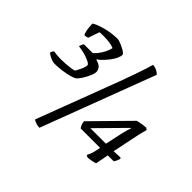

<svg xmlns="http://www.w3.org/2000/svg" viewBox="-194 -981 1304 1304"><g transform="rotate(45 457.5 -329.5)"><path d="M102 -285Q93 -285 77 -290.5Q61 -296 47.5 -304Q34 -312 29 -318Q32 -329 36.5 -335.5Q41 -342 45 -343Q63 -339 81 -338Q99 -337 114 -337Q134 -337 157 -338.5Q180 -340 200.5 -343Q221 -346 233 -349Q236 -351 242 -362Q248 -373 255 -387.5Q262 -402 266 -415Q270 -428 270 -435Q270 -444 252 -454Q234 -464 204.5 -473Q175 -482 137 -487Q139 -494 143 -504.5Q147 -515 153 -520H256L225 -512Q243 -523 260 -544Q277 -565 290 -590.5Q303 -616 308 -639Q285 -648 260.5 -651Q236 -654 213 -654Q204 -654 192.5 -654Q181 -654 169 -653L141 -572Q138 -570 129 -568Q120 -566 110 -566Q104 -578 100.5 -593.5Q97 -609 95.5 -626Q94 -643 93 -660Q116 -675 149.5 -685.5Q183 -696 218.5 -702Q254 -708 284 -708Q295 -708 312 -702Q329 -696 346.5 -687.5Q364 -679 376 -670Q388 -661 388 -654Q388 -639 378.5 -618.5Q369 -598 353.5 -577.5Q338 -557 320.5 -538.5Q303 -520 285 -508L284 -506Q320 -496 332.5 -480.5Q345 -465 345 -445Q345 -433 337.5 -414.5Q330 -396 319 -375.5Q308 -355 296.5 -339.5Q285 -324 277 -318Q265 -310 237 -302.5Q209 -295 173.5 -290Q138 -285 102 -285ZM339 95Q321 95 304.5 89Q288 83 278 76L501 -513Q525 -578 541.5 -625Q558 -672 568 -704Q578 -736 583 -754Q607 -751 624 -741.5Q641 -732 648 -723ZM712 6Q710 6 705 3Q700 0 697 -2Q703 -13 709.5 -29Q716 -45 720 -66L727 -100H540Q531 -114 527 -125.5Q523 -137 522 -151L773 -406Q781 -408 794 -411Q807 -414 822 -416Q837 -418 851 -419L865 -409Q861 -395 857 -380Q853 -365 848.5 -344Q844 -323 837 -289L808 -149L872 -152L877 -143Q873 -133 868 -120.5Q863 -108 857 -101H800L782 -7Q772 -3 750 1.5Q728 6 712 6ZM586 -148H735L762 -273Q766 -289 771.5 -309.5Q777 -330 782 -340L777 -342Z"/></g></svg>

Font: Texturina Medium 12pt
Style: Italic
Weight: 400
Italic angle: -11°
Version: Version 1.002